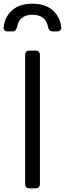

<svg xmlns="http://www.w3.org/2000/svg" viewBox="-48 -1019 352 1039"><path d="M112 0Q88 0 88 -24V-721Q88 -745 112 -745H144Q168 -745 168 -721V-24Q168 0 144 0ZM-5 -849Q-31 -849 -28 -874Q-21 -930 19 -964.5Q59 -999 128 -999Q196 -999 236 -964.5Q276 -930 283 -874Q286 -849 260 -849H237Q217 -849 212 -872Q200 -939 128 -939Q55 -939 44 -872Q39 -849 19 -849Z"/></svg>

Font: Pitagon Sans Text
Style: Regular
Weight: 400
Designer: Travis Tran
Foundry: Pitagon
Version: Version 1.001; ttfautohint (v1.8.4.7-5d5b);gftools[0.9.26]